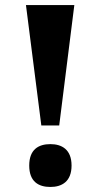

<svg xmlns="http://www.w3.org/2000/svg" viewBox="-20 -734 398 762"><path d="M144 -236H215L275 -714H83ZM180 8C225 8 264 -13 264 -77C264 -141 225 -162 180 -162C133 -162 96 -141 96 -77C96 -13 133 8 180 8Z"/></svg>

Font: Noto Serif Myanmar Condensed Black
Style: Regular
Weight: 900
Width: 3
Designer: Ben Mitchell and the Monotype Design Team
Foundry: Monotype Imaging Inc.
Version: Version 2.106